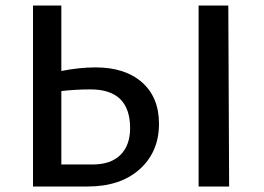

<svg xmlns="http://www.w3.org/2000/svg" viewBox="-20 -678 959 698"><path d="M327 -433Q435 -433 496.5 -378.5Q558 -324 558 -228Q558 -126 488 -63Q418 0 299 0H100V-658H203V-420Q270 -433 327 -433ZM810 -658 813 0H702V-658ZM316 -80Q383 -80 418 -115Q453 -150 453 -212Q453 -353 309 -353Q256 -353 203 -347V-80Z"/></svg>

Font: EauTestText Semibold
Style: Regular
Weight: 600
Designer: Christian Thalmann (Catharsis Fonts)
Version: Version 0.001;PS 000.001;hotconv 1.0.88;makeotf.lib2.5.64775